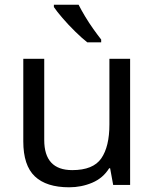

<svg xmlns="http://www.w3.org/2000/svg" viewBox="-20 -786 658 816"><path d="M533 -536V0H461L448 -71H444Q418 -29 372 -9.5Q326 10 274 10Q177 10 128 -36.5Q79 -83 79 -185V-536H168V-191Q168 -63 287 -63Q376 -63 410.5 -113Q445 -163 445 -257V-536ZM351 -606Q328 -624 299 -652.5Q270 -681 245.5 -709.5Q221 -738 209 -756V-766H314Q325 -744 341.5 -716.5Q358 -689 376.5 -663Q395 -637 410 -618V-606Z"/></svg>

Font: Noto Sans Coptic
Style: Regular
Weight: 400
Designer: Monotype Design Team, Denis Moyogo Jacquerye
Foundry: Monotype Imaging Inc.
Version: Version 2.002; ttfautohint (v1.8.4.7-5d5b)